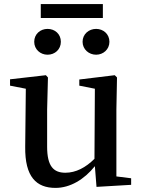

<svg xmlns="http://www.w3.org/2000/svg" viewBox="-20 -902 696 937"><path d="M383 -698C383 -661 414 -635 449 -635C484 -635 514 -661 514 -698C514 -736 484 -761 449 -761C414 -761 383 -736 383 -698ZM482 -882H179V-814H482ZM212 -635C248 -635 277 -661 277 -698C277 -736 248 -761 212 -761C177 -761 147 -736 147 -698C147 -661 177 -635 212 -635ZM548 -41V-367L551 -524L540 -535L367 -514V-484L443 -469L441 -127C398 -84 350 -59 299 -59C241 -59 210 -91 210 -186V-367L214 -524L204 -535L29 -515V-484L106 -469L103 -186C101 -38 158 15 251 15C322 15 391 -26 443 -91L451 10L620 0V-32Z"/></svg>

Font: Source Han Serif CN SemiBold
Style: Regular
Weight: 600
Designer: Ryoko NISHIZUKA 西塚涼子 (kana & ideographs); Frank Grießhammer (Latin, Greek & Cyrillic); Wenlong ZHANG 张文龙 (bopomofo); San
Foundry: Adobe Systems Incorporated
Version: Version 1.000;PS 1;hotconv 16.6.53;makeotf.lib2.5.65590